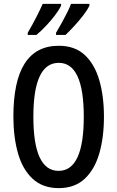

<svg xmlns="http://www.w3.org/2000/svg" viewBox="-20 -960 604 990"><path d="M516 -358Q516 -252 492 -169Q468 -86 416.5 -38Q365 10 283 10Q200 10 148 -38.5Q96 -87 72.5 -170.5Q49 -254 49 -359Q49 -724 283 -724Q366 -724 417 -676.5Q468 -629 492 -546.5Q516 -464 516 -358ZM152 -358Q152 -79 282 -79Q412 -79 412 -358Q412 -636 283 -636Q152 -636 152 -358ZM441 -931Q431 -909 409 -880.5Q387 -852 362 -825Q337 -798 318 -780H269V-791Q284 -816 300 -845Q316 -874 328.5 -899.5Q341 -925 346 -940H441ZM295 -931Q284 -908 263.5 -881Q243 -854 218 -827.5Q193 -801 168 -780H123V-791Q146 -830 168 -873Q190 -916 200 -940H295Z"/></svg>

Font: Noto Sans Kannada ExtraCondensed Medium
Style: Regular
Weight: 500
Width: 2
Designer: Jelle Bosma - Monotype Design Team
Foundry: Monotype Imaging Inc.
Version: Version 2.005; ttfautohint (v1.8.4.7-5d5b)